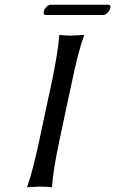

<svg xmlns="http://www.w3.org/2000/svg" viewBox="-20 -797 492 820"><path d="M420.9 -732.9H176.8Q163.6 -732.9 167 -748Q168.9 -757.3 178 -767.1Q187 -776.9 195.3 -776.9H440.4Q454.6 -776.9 451.2 -763.2Q449.2 -753.4 439.7 -743.2Q430.2 -732.9 420.9 -732.9ZM200.7 -444.8Q228 -574.2 232.9 -645L235.8 -647.9Q252.4 -645 286.1 -645L338.9 -647.9V-645Q314.5 -578.6 286.6 -444.8L234.4 -200.2Q207 -70.8 202.1 0L199.2 2.9Q182.6 0 148.9 0L96.2 2.9V0Q120.6 -67.9 148.4 -200.2Z"/></svg>

Font: Linux Biolinum O
Style: Italic
Weight: 400
Italic angle: -12°
Designer: Philipp H. Poll
Foundry: Philipp H. Poll
Version: Version 1.1.3